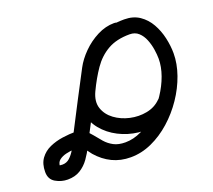

<svg xmlns="http://www.w3.org/2000/svg" viewBox="-120 -728 1007 907"><g transform="rotate(-20 383.0 -274.5)"><path d="M534 -586Q550 -586 561 -575Q572 -564 572 -548Q572 -532 561 -521.5Q550 -511 534 -511Q505 -511 476 -494.5Q447 -478 423.5 -453.5Q400 -429 387 -405Q387 -405 387 -405Q387 -405 387 -405Q353 -338 318 -271.5Q283 -205 248 -138Q248 -138 248 -138Q248 -138 248 -138Q234 -111 219 -81Q204 -51 185.5 -25Q167 1 140.5 17.5Q114 34 77 34Q45 34 16.5 17.5Q-12 1 -12 -36Q-12 -77 7 -103Q26 -129 56.5 -142.5Q87 -156 122 -161Q157 -166 190 -166Q213 -166 230 -153Q247 -140 262 -121Q277 -102 294 -82.5Q311 -63 334.5 -50.5Q358 -38 393 -38Q434 -38 475 -58Q516 -78 552 -111.5Q588 -145 616 -187Q644 -229 659.5 -272.5Q675 -316 675 -356Q675 -376 671 -402.5Q667 -429 657 -454Q647 -479 629.5 -495Q612 -511 585 -511Q519 -511 474.5 -485.5Q430 -460 399 -415Q368 -370 341 -313Q320 -268 332 -232.5Q344 -197 376.5 -173Q409 -149 451.5 -139.5Q494 -130 535.5 -138Q577 -146 605 -174Q616 -185 631.5 -185.5Q647 -186 658 -175Q669 -164 669.5 -148.5Q670 -133 659 -122Q621 -83 570.5 -69Q520 -55 467.5 -61Q415 -67 369 -90.5Q323 -114 292 -152Q261 -190 253.5 -239Q246 -288 273 -345Q306 -416 347.5 -470.5Q389 -525 446 -555.5Q503 -586 585 -586Q630 -586 661.5 -564.5Q693 -543 712.5 -508.5Q732 -474 741 -433.5Q750 -393 750 -356Q750 -304 730.5 -248.5Q711 -193 676.5 -142Q642 -91 596.5 -50.5Q551 -10 499 13.5Q447 37 393 37Q342 37 300.5 17Q259 -3 226 -41Q217 -52 209 -63.5Q201 -75 191 -85Q191 -86 188 -89Q185 -92 185 -92Q186 -91 189.5 -91Q193 -91 190 -91Q175 -91 154 -90Q133 -89 112 -84Q91 -79 77 -68Q63 -57 63 -36Q63 -34 62 -38Q61 -42 59 -44Q60 -43 64 -42Q70 -41 77 -41Q98 -41 113.5 -55Q129 -69 141.5 -90.5Q154 -112 163.5 -134.5Q173 -157 182 -173Q182 -173 182 -173Q182 -173 182 -173Q216 -240 251 -306.5Q286 -373 321 -440Q321 -440 321 -440Q321 -440 321 -440Q340 -476 373.5 -509.5Q407 -543 449 -564.5Q491 -586 534 -586Q534 -586 534 -586Q534 -586 534 -586Z"/></g></svg>

Font: FRB American Cursive Guidelines Extrabold
Style: Bold Italic
Weight: 800
Italic angle: -25°
Version: Version 2.0;Modular Font Editor K font №1